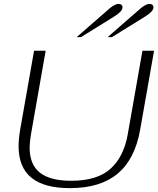

<svg xmlns="http://www.w3.org/2000/svg" viewBox="-20 -962 816 992"><path d="M76 -207Q76 -243 84 -291L156 -700H216L140 -268Q133 -224 133 -200Q133 -112 186 -70Q239 -28 348 -28Q483 -28 551.5 -90.5Q620 -153 640 -268L716 -700H776L704 -291Q677 -139 587.5 -64.5Q498 10 341 10Q208 10 142 -44Q76 -98 76 -207ZM548 -920Q560 -930 572 -936Q584 -942 592 -942Q602 -942 607.5 -937Q613 -932 613 -924Q613 -903 569 -876L398 -770H376ZM708 -920Q720 -930 732 -936Q744 -942 752 -942Q762 -942 767.5 -937Q773 -932 773 -924Q773 -903 729 -876L558 -770H536Z"/></svg>

Font: Fahkwang ExtraLight
Style: Italic
Weight: 275
Italic angle: -10°
Designer: Suppakit Chalermlarp | Katatrad Co.,Ltd.
Foundry: Cadson Demak Co.,Ltd.
Version: Version 1.000; ttfautohint (v1.6)